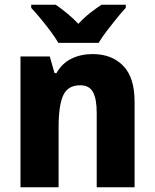

<svg xmlns="http://www.w3.org/2000/svg" viewBox="-20 -786 650 806"><path d="M369 -559Q449 -559 497 -510Q545 -461 545 -359V0H386V-313Q386 -370 370.5 -399Q355 -428 317 -428Q264 -428 245 -385Q226 -342 226 -253V0H66V-549H189L209 -479H217Q240 -520 279.5 -539.5Q319 -559 369 -559ZM225 -606Q213 -627 192.5 -654.5Q172 -682 150 -708.5Q128 -735 111 -753V-766H214Q236 -751 260.5 -731Q285 -711 309 -686Q333 -712 358 -731.5Q383 -751 406 -766H508V-753Q491 -735 469.5 -708.5Q448 -682 427.5 -655Q407 -628 394 -606Z"/></svg>

Font: Noto Sans Tamil SemiCondensed ExtraBold
Style: Regular
Weight: 800
Width: 4
Designer: Jelle Bosma - Monotype Design Team
Foundry: Monotype Imaging Inc.
Version: Version 2.004; ttfautohint (v1.8.4.7-5d5b)